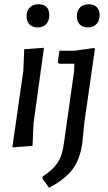

<svg xmlns="http://www.w3.org/2000/svg" viewBox="-20 -690 507 904"><path d="M161 -670Q212 -670 212 -618Q212 -592 197.5 -576.5Q183 -561 158 -561Q133 -561 119 -575Q105 -589 105 -614Q105 -640 120.5 -655Q136 -670 161 -670ZM398 -670Q422 -670 435.5 -656.5Q449 -643 449 -618Q449 -592 434 -576.5Q419 -561 394 -561Q369 -561 355.5 -575Q342 -589 342 -614Q342 -640 357 -655Q372 -670 398 -670ZM187 -465 138 -111 133 -3 38 4 90 -357 94 -458ZM423 -464 427 -460 377 -112 368 -20Q358 58 322.5 106Q287 154 211 194L180 151L181 141Q228 111 251 76.5Q274 42 281 -16L329 -356L330 -390H258L252 -397L260 -451H329Z"/></svg>

Font: Alegreya Sans Medium
Style: Italic
Weight: 500
Italic angle: -7°
Designer: Juan Pablo del Peral
Foundry: Huerta Tipografica
Version: Version 2.007